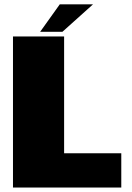

<svg xmlns="http://www.w3.org/2000/svg" viewBox="-20 -838 592 858"><path d="M38 0H522V-153H266.5V-675H38ZM159.5 -696H259L395.5 -818.5H247Z"/></svg>

Font: Anybody UltraCondensed Thin Black
Style: Regular
Weight: 900
Version: Version 1.111